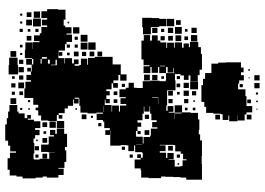

<svg xmlns="http://www.w3.org/2000/svg" viewBox="-159 -822 1011 733"><g transform="rotate(90 346.5 -455.5)"><path d="M49 -108H23V-130H15V-172H17V-200H55V-193H78V-172V-199H103H84V-223H108V-204H112V-225H140V-204H149V-198H173V-174H179V-188H193V-174H179V-173H202V-195H222V-197H202V-225H222V-232H207V-250H225V-235H231V-253H228V-282V-259H204V-283H227V-286H201V-312H197V-350V-380H226V-381V-411H264V-433H288V-409H266V-402H287V-383H297V-400H315V-382H298V-376H321V-356H328V-369H344V-356H358V-369H374V-353H361V-350H381V-376H406V-378H383V-404H406V-408H383V-432H357H377V-410H355V-430H351V-406H321V-430H315V-441H296V-461H315V-472H316V-495H290V-523H288V-559H290V-582H287V-584H259V-558H236V-553H258V-529H236V-524H259V-498H233V-521H229V-498H207V-490H177H135V-499H114V-523H135V-530H115V-552H135V-562H142V-585H163V-588H143V-614H162V-617H142V-645H162V-651H146V-671H160V-675H140V-707H160V-717H186V-721H246V-712H267V-705H290V-677H268V-670H285V-652H268V-639H263V-618H287V-620H325V-588H353H383V-585H403V-590H385V-612H407V-594H410V-617H434V-618H413V-644H410V-617H382V-645H409V-678H411V-706H436V-711H476V-709H493V-714H516V-721H576V-719H577V-720H606V-721H666V-661H658V-639H656V-611H655V-582H654V-565H660V-517H658V-489H630V-487H623V-464H589V-487H583V-474H569V-488H582V-495H564V-493H561V-466H535V-462H557V-440H535V-432H534V-411H536V-371H496H478V-370H495V-352H477V-369H469V-348H444V-343H410V-318H413V-284H410V-257H384V-253H356V-251H353V-235H357V-250H375V-232H360V-229H384V-209H394V-197H412V-174H419V-188H433V-174H419V-167H442V-135H421H440V-107H421V-96H380V-77H354V-43H318V-47H292V-68H286V-51H266V-68H253V-54H239V-68H253V-71H227V-50H205V-72H202V-45H170V-72V-47H142V-75H167V-76H141V-101H137V-80H115V-102H136H107V-108H83V-130H77V-110H55V-130H49ZM321 -676H291V-706H321ZM138 -679H114V-703H138ZM106 -681H86V-701H106ZM344 -683H328V-699H344ZM401 -686H391V-696H401ZM369 -688H363V-694H369ZM316 -651H296V-671H316ZM346 -651H326V-671H346ZM374 -653H358V-669H374ZM133 -654H119V-668H133ZM101 -656H91V-666H101ZM401 -656H391V-666H401ZM533 -584V-560H557H563V-584H583V-589H564V-613H588V-594H590V-617H616V-639H614V-647H592V-662H588V-649H567V-640H558V-619H534V-613H533ZM109 -618H83V-644H109ZM137 -620H115V-642H137ZM75 -622H57V-640H75ZM313 -624H299V-638H313ZM282 -625H270V-637H282ZM582 -625H570V-637H582ZM341 -626H331V-636H341ZM609 -628H603V-634H609ZM80 -587H52V-615H80ZM257 -590H236V-584H259V-614H239V-612H257ZM106 -591H86V-611H106ZM555 -592H537V-610H555ZM345 -592H327V-610H345ZM135 -592H117V-610H135ZM374 -593H358V-609H374ZM84 -493H48V-529H49V-558H52V-585H80V-558H83V-529H84V-526H111V-496H84ZM557 -560H535V-582H557ZM233 -561V-581H231V-561ZM134 -563H118V-579H134ZM102 -565H90V-577H102ZM281 -566H271V-576H281ZM353 -554H352V-531H354V-553H378V-531V-554H353ZM406 -501H387V-499H414V-494H439V-475H448V-489H464V-475H480V-469H497V-470H502V-495H528V-498H503V-523H498V-526H471V-551H449H466V-531H446V-548H439V-528H414V-523H386V-502V-521H406ZM286 -531H266V-551H286ZM106 -531H86V-551H106ZM287 -500H265V-522H287ZM495 -502H477V-520H495ZM434 -503H418V-519H434ZM531 -470V-493H530V-470ZM492 -475H480V-487H492ZM582 -445H570V-457H582ZM552 -415H540V-427H552ZM312 -415H300V-427H312ZM343 -384H329V-398H343ZM373 -384H359V-398H373ZM385 -345H408V-346H385ZM438 -319H414V-343H438ZM195 -322H177V-340H195ZM462 -325H450V-337H462ZM170 -287H142V-315H170ZM195 -292H177V-310H195ZM430 -297H422V-305H430ZM169 -258H143V-284H169ZM139 -258H113V-284H139ZM435 -262H417V-280H435ZM194 -263H178V-279H194ZM108 -229H84V-253H108ZM195 -232H177V-250H195ZM162 -235H150V-247H162ZM132 -235H120V-247H132ZM399 -238H393V-244H399ZM162 -205H150V-217H162ZM191 -206H181V-216H191ZM69 -208H63V-214H69ZM496 -141H476V-161H491V-167H472V-195H491V-206H541V-198H554V-203H598V-196H621V-173H624V-193H648V-173H658V-129H654V-113H658V-86H661V-36H654V-13H650V13H628V21H584V12H563V-11H558V11H536V19H517V30H455V24H431V19H406V14H381V-16H406V-21H413V-44H431V-54H419V-68H433V-56H437V-80H443V-104H469V-84H476V-101H496V-84H509V-78H526V-81H566V-78H587V-80H589V-101H586V-138H563V-159H562V-135H560V-107H532V-135H530V-136H501V-156H496ZM470 -167H442V-195H470ZM230 -168V-187V-168ZM227 -162V-144H229V-167H208V-162ZM468 -139H444V-163H468ZM208 -133H223V-140H208ZM465 -112H447V-130H465ZM525 -112H507V-130H525ZM585 -112H567V-130H585ZM198 -110H204V-129H198ZM491 -116H481V-126H491ZM205 -105H223V-109H205ZM81 -76H51V-106H81ZM48 -79H24V-103H48ZM554 -83H538V-99H554ZM582 -85H570V-97H582ZM102 -85H90V-97H102ZM401 -86H391V-96H401ZM519 -88H513V-94H519ZM205 -72H226V-77H205ZM77 -50H55V-72H77ZM135 -52H117V-70H135ZM45 -52H27V-70H45ZM101 -56H91V-66H101ZM370 -57H362V-65H370ZM399 -58H393V-64H399ZM317 -20H295V-42H317ZM256 -21H236V-41H256ZM224 -23H208V-39H224ZM284 -23H268V-39H284ZM343 -24H329V-38H343ZM102 -25H90V-37H102ZM161 -26H151V-36H161ZM40 -27H32V-35H40ZM70 -27H62V-35H70ZM400 -27H392V-35H400ZM190 -27H182V-35H190ZM264 17H228V15H200V-17H228V-19H264ZM377 10H355V-12H377ZM197 10H175V-12H197ZM314 7H298V-9H314ZM342 5H330V-7H342ZM281 4H271V-6H281ZM317 -921H297V-941H317ZM287 -921H267V-941H287ZM341 -927H333V-935H341ZM370 -928H364V-934H370ZM399 -929H395V-933H399ZM369 -719H305V-725H281V-733H259V-757H223V-783H219V-812H218V-870H238V-880H256V-870H267V-881H287V-863H299V-859H321V-887H347V-891H385V-913H409V-891H417V-884H440V-858H421V-857H443V-825H421V-822H438V-800H416V-792H414V-764H411V-737H388V-730H369ZM436 -892H418V-910H436ZM374 -894H360V-908H374ZM250 -898H244V-904H250ZM279 -899H275V-903H279ZM313 -865H301V-877H313ZM436 -772H418V-790H436Z"/></g></svg>

Font: Rubik Storm
Style: Regular
Weight: 400
Designer: Hubert and Fischer, NaN
Foundry: Hubert and Fischer, NaN
Version: Version 2.201